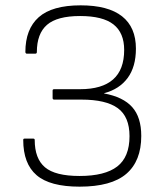

<svg xmlns="http://www.w3.org/2000/svg" viewBox="-20 -687 616 719"><path d="M278 12Q167 12 117 -31Q67 -74 67 -163Q67 -166 68.5 -167Q70 -168 73 -168H104Q110 -168 110 -163Q110 -93 148.5 -60.5Q187 -28 278 -28Q373 -28 419 -63.5Q465 -99 465 -177Q465 -250 421 -282Q377 -314 285 -314H183Q177 -314 177 -320V-348Q177 -353 183 -353H280Q362 -353 403.5 -389.5Q445 -426 445 -500Q445 -564 405 -595.5Q365 -627 280 -627Q194 -627 156 -594Q118 -561 118 -492Q118 -486 112 -486H80Q78 -486 76.5 -488Q75 -490 75 -492Q75 -578 125 -622.5Q175 -667 282 -667Q385 -667 437 -626Q489 -585 489 -505Q489 -437 458 -395Q427 -353 370 -338V-337Q441 -324 475 -286Q509 -248 509 -178Q509 -84 453 -36Q397 12 278 12Z"/></svg>

Font: Sofia Sans ExtraLight
Style: Regular
Weight: 250
Version: Version 4.100-B